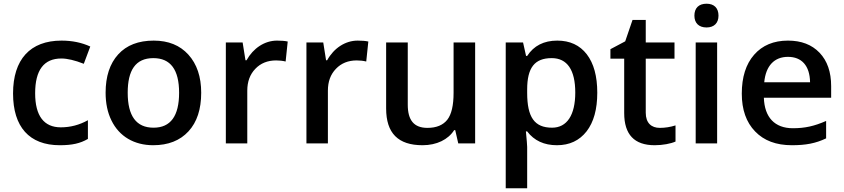

<svg xmlns="http://www.w3.org/2000/svg" viewBox="-20 -767 4514 1027"><path d="M299.8 9.8C366.2 9.8 409.2 0 450.2 -23.9V-124C404.8 -98.6 356.4 -85.9 305.2 -85.9C215.3 -85.9 168 -147 168 -268.1C168 -392.1 214.8 -454.1 308.1 -454.1C339.8 -454.1 379.9 -444.8 428.2 -425.8L462.9 -518.1C417.5 -539.1 366.2 -549.8 309.1 -549.8C141.1 -549.8 49.8 -448.7 49.8 -267.1C49.8 -88.9 136.2 9.8 299.8 9.8Z M1056.2 -271C1056.2 -356.4 1033.2 -424.3 987.8 -474.6C942.4 -524.9 880.4 -549.8 802.2 -549.8C720.7 -549.8 657.2 -525.4 612.3 -476.1C567.4 -426.8 544.9 -358.4 544.9 -271C544.9 -214.8 555.2 -165 576.2 -122.6C617.7 -37.1 698.2 9.8 799.3 9.8C879.9 9.8 942.9 -15.1 988.3 -64.5C1033.7 -113.8 1056.2 -182.6 1056.2 -271ZM663.1 -271C663.1 -390.1 704.1 -456.1 800.3 -456.1C892.1 -456.1 938 -394.5 938 -271C938 -146.5 892.6 -84 801.3 -84C709 -84 663.1 -146.5 663.1 -271Z M1461.9 -549.8C1395.5 -549.8 1334.5 -509.3 1298.8 -444.8H1293L1277.8 -540H1188V0H1302.7V-282.2C1302.7 -330.1 1316.9 -369.1 1345.7 -398.9C1374 -428.7 1411.1 -443.8 1457 -443.8C1474.6 -443.8 1491.7 -441.9 1507.8 -438L1519 -544.9C1503.9 -548.3 1484.9 -549.8 1461.9 -549.8Z M1893.1 -549.8C1826.7 -549.8 1765.6 -509.3 1730 -444.8H1724.1L1709 -540H1619.1V0H1733.9V-282.2C1733.9 -330.1 1748 -369.1 1776.9 -398.9C1805.2 -428.7 1842.3 -443.8 1888.2 -443.8C1905.8 -443.8 1922.9 -441.9 1939 -438L1950.2 -544.9C1935.1 -548.3 1916 -549.8 1893.1 -549.8Z M2521.5 0V-540H2406.2V-271C2406.2 -203.1 2395 -155.3 2372.6 -126.5C2349.6 -97.7 2314.5 -83 2266.1 -83C2193.8 -83 2161.1 -124.5 2161.1 -207V-540H2045.4V-187C2045.4 -54.7 2109.4 9.8 2240.2 9.8C2315.9 9.8 2377.4 -20.5 2409.2 -70.8H2415L2431.2 0Z M2959 9.8C3026.4 9.8 3079.1 -15.1 3117.7 -64.5C3155.8 -113.8 3174.8 -182.6 3174.8 -271C3174.8 -359.4 3156.2 -427.7 3118.7 -476.6C3081.1 -525.4 3028.3 -549.8 2960.9 -549.8C2889.2 -549.8 2835.4 -522.5 2799.8 -467.8H2793.9C2785.6 -505.9 2780.3 -529.8 2777.8 -540H2685.1V240.2H2799.8V19C2799.8 9.3 2797.4 -18.6 2793 -64H2799.8C2837.4 -14.6 2890.6 9.8 2959 9.8ZM2931.2 -456.1C3013.7 -456.1 3057.1 -393.1 3057.1 -272C3057.1 -151.4 3012.7 -84 2933.1 -84C2838.9 -84 2799.8 -139.6 2799.8 -271V-288.1C2799.8 -405.3 2839.8 -456.1 2931.2 -456.1Z M3509.3 -83C3464.4 -83 3434.1 -108.9 3434.1 -164.1V-453.1H3587.9V-540H3434.1V-660.2H3363.3L3324.2 -545.9L3245.1 -503.9V-453.1H3318.8V-162.1C3318.8 -47.4 3373 9.8 3481.9 9.8C3524.9 9.8 3567.9 1.5 3593.3 -9.8V-96.2C3565.4 -87.4 3537.1 -83 3509.3 -83Z M3815.9 -540H3701.2V0H3815.9ZM3694.3 -683.1C3694.3 -644 3717.8 -620.1 3759.3 -620.1C3799.8 -620.1 3823.2 -644 3823.2 -683.1C3823.2 -724.1 3799.8 -747.1 3759.3 -747.1C3717.8 -747.1 3694.3 -724.1 3694.3 -683.1Z M4215.8 9.8C4289.6 9.8 4342.8 0 4398.9 -26.9V-120.1C4335.9 -92.3 4285.2 -81.1 4221.2 -81.1C4124 -81.1 4069.3 -139.2 4065.9 -244.1H4425.8V-306.2C4425.8 -381.8 4405.3 -441.4 4363.8 -484.9C4322.3 -528.3 4266.1 -549.8 4194.8 -549.8C4118.2 -549.8 4057.6 -524.4 4013.7 -474.1C3969.7 -423.8 3947.8 -354.5 3947.8 -266.1C3947.8 -180.2 3971.7 -112.8 4019 -64C4066.4 -14.6 4131.8 9.8 4215.8 9.8ZM4194.8 -462.9C4267.6 -462.9 4311.5 -416.5 4313 -327.1H4067.9C4076.2 -415.5 4122.1 -462.9 4194.8 -462.9Z"/></svg>

Font: Samim Medium
Style: Regular
Weight: 500
Foundry: DejaVu fonts team - Redesigned by Saber Rastikerdar
Version: Version 4.0.5